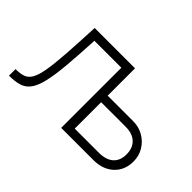

<svg xmlns="http://www.w3.org/2000/svg" viewBox="-79 -759 1018 1018"><g transform="rotate(45 430.0 -250.0)"><path d="M664 -295Q706.5 -295 741 -275Q775.5 -255 796 -221Q816.5 -187 816.5 -145.5Q816.5 -79.5 773.5 -39.8Q730.5 0 660 0H419V-451H217Q211 -332 203.8 -251.2Q196.5 -170.5 184.2 -120.5Q172 -70.5 152.2 -44.5Q132.5 -18.5 102.2 -9.2Q72 0 27.5 0V-49Q61 -49 83.8 -56.8Q106.5 -64.5 121 -88.8Q135.5 -113 144.2 -162.2Q153 -211.5 158.8 -293.8Q164.5 -376 170 -500H472.5V-295ZM654.5 -48Q706.5 -48 735 -73.2Q763.5 -98.5 763.5 -145.5Q763.5 -193 735.5 -219.5Q707.5 -246 656 -246H472.5V-48Z"/></g></svg>

Font: Overused Grotesk Light
Style: Regular
Weight: 300
Version: Version 0.004